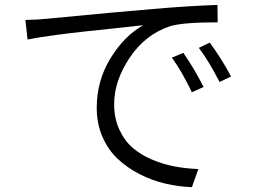

<svg xmlns="http://www.w3.org/2000/svg" viewBox="-20 -735 1040 786"><path d="M683.6 -499 730.5 -518.6Q775.4 -454.1 813.5 -378.9L765.6 -357.4Q723.6 -444.3 683.6 -499ZM793.9 -539.1 838.9 -560.5Q888.7 -492.2 925.8 -421.9L878.9 -399.4Q833 -488.3 793.9 -539.1ZM92.8 -573.2 84 -653.3Q137.7 -654.3 170.9 -658.2Q475.6 -687.5 606.4 -698.2Q752.9 -710.9 870.1 -714.8L871.1 -643.6Q729.5 -643.6 676.8 -627.9Q574.2 -593.8 510.7 -498.5Q447.3 -403.3 447.3 -308.6Q447.3 -251 468.3 -205.1Q489.3 -159.2 522.5 -130.4Q555.7 -101.6 601.6 -82Q647.5 -62.5 694.3 -53.7Q741.2 -44.9 792 -43L765.6 31.2Q710.9 29.3 656.7 16.6Q602.5 3.9 551.8 -22Q501 -47.9 461.9 -84.5Q422.9 -121.1 399.4 -174.8Q376 -228.5 376 -293Q376 -404.3 432.1 -496.1Q488.3 -587.9 566.4 -631.8Q551.8 -629.9 473.1 -621.6Q394.5 -613.3 334.5 -606.9Q274.4 -600.6 202.1 -590.8Q129.9 -581.1 92.8 -573.2Z"/></svg>

Font: Gen Shin Gothic Monospace Normal
Style: Regular
Weight: 350
Designer: [Source Han Sans]
Ryoko NISHIZUKA  (kana & ideographs); Paul D. Hunt (Latin, Greek & Cyrillic); Wenlong ZHANG  (bopomofo
Version: Version 1.002.20150607